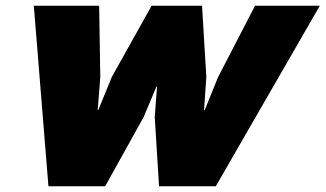

<svg xmlns="http://www.w3.org/2000/svg" viewBox="-20 -650 1136 670"><path d="M1096 -630 733 0H535L520 -241L528 -348H526L481 -241L347 0H149L98 -630H326L330 -381L321 -266H323L370 -381L509 -630H685L700 -381L692 -265H694L741 -381L870 -630Z"/></svg>

Font: TypoPRO Sinkin Sans
Style: 900 X Black Italic
Weight: 950
Italic angle: -112°
Designer: Keith Bates
Foundry: K-Type
Version: Sinkin Sans (version 1.0)  by Keith Bates   •   © 2014   www